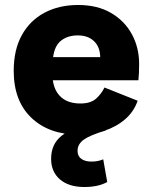

<svg xmlns="http://www.w3.org/2000/svg" viewBox="-20 -530 614 770"><path d="M296 10Q177 10 106 -57.5Q35 -125 35 -246Q35 -330 67.5 -389Q100 -448 158.5 -479Q217 -510 293 -510Q371 -510 425.5 -478Q480 -446 509 -392.5Q538 -339 538 -273Q538 -235 535 -208H192Q198 -164 226 -139.5Q254 -115 302 -115Q344 -115 365.5 -134.5Q387 -154 399 -179L532 -126Q517 -82 481.5 -51.5Q446 -21 398 -5.5Q350 10 296 10ZM193 -301H382Q381 -342 357 -365Q333 -388 292 -388Q252 -388 225.5 -367.5Q199 -347 193 -301ZM318 220Q256 220 220.5 189.5Q185 159 185 107Q185 48 226.5 15Q268 -18 340 -29L405 -7Q341 12 316 30Q291 48 291 75Q291 96 306 107Q321 118 347 118Q373 118 394 109L410 200Q374 220 318 220Z"/></svg>

Font: Prodigy Sans
Style: Bold
Weight: 700
Designer: Wei Huang
Foundry: Wei Huang
Version: Version 1.003; ttfautohint (v1.8.3)